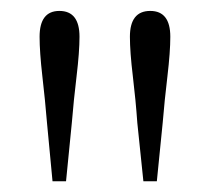

<svg xmlns="http://www.w3.org/2000/svg" viewBox="-20 -819 387 355"><path d="M89.8 -798.8Q127 -798.8 127 -751Q127 -723.1 121.6 -678.2Q116.2 -633.3 112.8 -591.8L102.1 -483.9H77.1L66.9 -591.8Q63.5 -633.3 58.3 -678.2Q53.2 -723.1 53.2 -751Q53.2 -798.8 89.8 -798.8ZM257.8 -798.8Q294.9 -798.8 294.9 -751Q294.9 -723.1 289.6 -678.2Q284.2 -633.3 280.8 -591.8L270 -483.9H245.1L233.9 -591.8Q231 -633.3 225.6 -678.2Q220.2 -723.1 220.2 -751Q220.2 -798.8 257.8 -798.8Z"/></svg>

Font: Source Han Serif TW ExtraLight
Style: Regular
Weight: 250
Designer: Ryoko NISHIZUKA Ë•øÂ°öÊ∂ºÂ≠ê (kana & ideographs); Frank Grie√ühammer (Latin, Greek & Cyrillic); Wenlong ZHANG Âº†ÊñáÈæô 
Foundry: Adobe
Version: Version 2.003;hotconv 1.1.1;makeotfexe 2.6.0